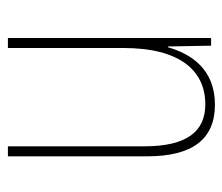

<svg xmlns="http://www.w3.org/2000/svg" viewBox="-60 -508 577 498"><g transform="rotate(-90 229.0 -258.5)"><path d="M380 -527H354V-227C354 -82 296 -15 208 -15C138 -15 99 -62 99 -173V-527H73V-166C73 -49 117 10 207 10C300 10 339 -53 356 -112H358L360 0H380Z"/></g></svg>

Font: Noto Sans Devanagari Condensed Thin
Style: Regular
Weight: 100
Width: 3
Designer: Jelle Bosma - Monotype Design Team
Foundry: Monotype Imaging Inc.
Version: Version 2.004